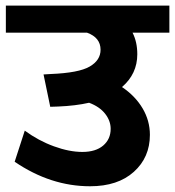

<svg xmlns="http://www.w3.org/2000/svg" viewBox="-35 -649 610 669"><path d="M278.8 0Q141.6 0 16.1 -85.4L51.3 -193.8Q99.1 -158.7 152.8 -139.2Q206.5 -119.6 252 -119.6Q298.3 -119.6 324.5 -141.8Q350.6 -164.1 350.6 -200.2Q350.6 -228 331.3 -252.7Q312 -277.3 275.4 -291Q228.5 -280.3 167.5 -277.8L140.1 -276.9L116.7 -389.6L141.6 -391.1Q239.3 -395 277.3 -417Q315.4 -439 315.4 -475.6Q315.4 -518.1 268.1 -535.2H-14.6V-629.4H555.2V-535.2H426.8Q443.4 -502.9 443.4 -460Q443.4 -391.6 390.1 -345.7Q436 -314.9 461.7 -271.7Q487.3 -228.5 487.3 -179.2Q487.3 -100.6 431.4 -50.3Q375.5 0 278.8 0Z"/></svg>

Font: Khula Bold
Style: Regular
Weight: 700
Designer: Erin McLaughlin, Steve Matteson
Version: Version 1.000;PS 1.0;hotconv 1.0.72;makeotf.lib2.5.5900